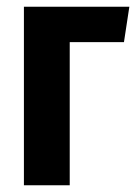

<svg xmlns="http://www.w3.org/2000/svg" viewBox="-20 -550 404 570"><path d="M51 0V-530H364L348 -425H187V0Z"/></svg>

Font: Fira Sans Compressed SemiBold
Style: Regular
Weight: 600
Width: 1
Designer: bBox Type GmbH & Carrois Corporate GbR & Edenspiekermann AG
Foundry: bBox Type GmbH & Carrois Corporate GbR & Edenspiekermann AG
Version: Version 4.301